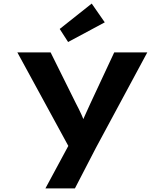

<svg xmlns="http://www.w3.org/2000/svg" viewBox="-20 -824 921 1074"><path d="M234 230 387 -54 380 25 77 -531H263L404 -247Q421 -215 436.5 -181Q452 -147 463 -113L426 -110Q437 -138 453 -173.5Q469 -209 485 -244L619 -531H804L516 4L399 230ZM361 -589 314 -662 493 -804 566 -699Z"/></svg>

Font: Lexend Peta
Style: Bold
Weight: 700
Designer: Bonnie Shaver-Troup, Thomas Jockin
Foundry: Lexend
Version: Version 1.007